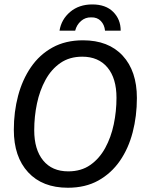

<svg xmlns="http://www.w3.org/2000/svg" viewBox="-20 -847 665 879"><path d="M290.8 12.5Q174.2 12.5 108.8 -58.3Q43.3 -129.2 43.3 -252.5Q43.3 -335 62.9 -408.8Q82.5 -482.5 121.7 -539.6Q160.8 -596.7 220.4 -629.6Q280 -662.5 360 -662.5Q476.7 -662.5 541.7 -592.1Q606.7 -521.7 606.7 -398.3Q606.7 -315.8 587.5 -241.7Q568.3 -167.5 528.8 -110.4Q489.2 -53.3 430 -20.4Q370.8 12.5 290.8 12.5ZM292.5 -62.5Q351.7 -62.5 393.3 -91.7Q435 -120.8 461.7 -169.6Q488.3 -218.3 500.8 -277.9Q513.3 -337.5 513.3 -399.2Q513.3 -488.3 472.1 -537.9Q430.8 -587.5 356.7 -587.5Q298.3 -587.5 256.7 -558.8Q215 -530 188.3 -481.2Q161.7 -432.5 149.2 -372.9Q136.7 -313.3 136.7 -250.8Q136.7 -162.5 177.5 -112.5Q218.3 -62.5 292.5 -62.5ZM252.5 -706.7Q260.8 -758.3 301.2 -792.5Q341.7 -826.7 402.5 -826.7Q464.2 -826.7 498.3 -792.5Q532.5 -758.3 532.5 -706.7H460.8Q458.3 -733.3 441.7 -750.8Q425 -768.3 397.5 -767.5Q370.8 -768.3 350.8 -750.8Q330.8 -733.3 324.2 -706.7Z"/></svg>

Font: Familjen Grotesk GF
Style: Italic
Weight: 400
Designer: Anders Wikstroem, Jonas Baeckman, Matilda Gysing, Kristian Moeller
Foundry: Familjen STHML AB
Version: Version 2.000; Beta; Release 4; Build 6